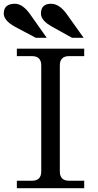

<svg xmlns="http://www.w3.org/2000/svg" viewBox="-28 -988 517 1008"><path d="M414.1 0H60.5V-39.1H139.6Q188.5 -39.1 188.5 -87.9V-644.5Q188.5 -693.4 139.6 -693.4H60.5V-732.4H414.1V-693.4H335Q286.1 -693.4 286.1 -644.5V-87.9Q286.1 -39.1 335 -39.1H414.1ZM350.1 -789.6 244.1 -848.6Q187 -880.4 187 -916.5Q187 -968.3 239.7 -968.3Q285.6 -968.3 326.2 -908.7L411.1 -789.6ZM159.7 -789.6 48.8 -848.6Q-8.3 -880.4 -8.3 -917Q-8.3 -968.3 50.8 -968.3Q92.3 -968.3 133.3 -908.7L217.3 -789.6Z"/></svg>

Font: Munson
Style: Regular
Weight: 400
Designer: Paul James MIller
Foundry: High-Logic / Made with FontCreator
Version: Version 2.10;May 5, 2019;FontCreator 11.5.0.2430 64-bit